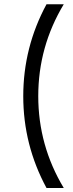

<svg xmlns="http://www.w3.org/2000/svg" viewBox="-20 -828 348 919"><path d="M285.2 71.8H202.6Q91.3 -133.8 91.3 -367.7Q91.3 -601.6 202.6 -807.6H285.2Q163.1 -604.5 163.1 -367.9Q163.1 -131.3 285.2 71.8Z"/></svg>

Font: Basically A Sans Serif
Style: Regular
Weight: 400
Designer: Hyung-Suk Kim
Foundry: Mental Design
Version: 1.000